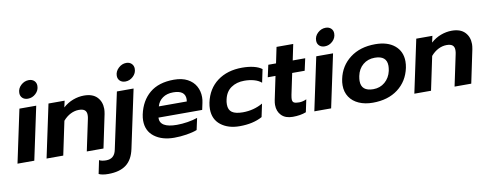

<svg xmlns="http://www.w3.org/2000/svg" viewBox="-73 -1098 4360 1711"><g transform="rotate(-10 2106.5 -242.5)"><path d="M134 -617Q134 -658 165.5 -687Q197 -716 237 -716Q267 -716 285.5 -698.5Q304 -681 304 -653Q304 -612 273 -583Q242 -554 202 -554Q171 -554 152.5 -571.5Q134 -589 134 -617ZM111 -480H263L161 0H9Z M374 -480H520L507 -421Q548 -458 597.5 -476.5Q647 -495 697 -495Q775 -495 815 -453.5Q855 -412 855 -347Q855 -328 850 -301L787 0H636L696 -284Q700 -301 700 -319Q700 -349 683 -363Q666 -377 630 -377Q592 -377 555 -358.5Q518 -340 487 -304L423 0H272Z M1016 -617Q1016 -656 1047.5 -686Q1079 -716 1119 -716Q1148 -716 1166.5 -698Q1185 -680 1185 -652Q1185 -612 1154 -583Q1123 -554 1084 -554Q1053 -554 1034.5 -571.5Q1016 -589 1016 -617ZM705 216 730 95Q753 108 793 108Q868 108 884 29L993 -480H1144L1032 46Q1012 142 953 186.5Q894 231 791 231Q735 231 705 216Z M1178 -183Q1178 -208 1184 -238Q1210 -359 1291.5 -427Q1373 -495 1511 -495Q1584 -495 1633.5 -468.5Q1683 -442 1707.5 -397.5Q1732 -353 1732 -299Q1732 -273 1726 -247L1713 -186H1317Q1313 -94 1469 -94Q1515 -94 1566 -102Q1617 -110 1656 -124L1633 -18Q1595 -3 1538 6Q1481 15 1426 15Q1316 15 1247 -37Q1178 -89 1178 -183ZM1591 -284Q1593 -298 1593 -305Q1593 -385 1485 -385Q1428 -385 1389.5 -358Q1351 -331 1338 -284Z M1782 -181Q1782 -209 1788 -239Q1814 -361 1904 -428Q1994 -495 2128 -495Q2185 -495 2231 -484Q2277 -473 2306 -451L2281 -332Q2254 -355 2214 -366Q2174 -377 2127 -377Q2057 -377 2007.5 -343Q1958 -309 1943 -239Q1938 -219 1938 -195Q1938 -146 1969.5 -124Q2001 -102 2067 -102Q2165 -102 2248 -149L2223 -31Q2140 15 2018 15Q1914 15 1848 -36.5Q1782 -88 1782 -181Z M2360 -117Q2360 -136 2365 -161L2409 -371H2339L2363 -480H2433L2463 -624H2614L2584 -480H2697L2673 -371H2560L2520 -181Q2515 -154 2515 -142Q2515 -119 2528.5 -110.5Q2542 -102 2576 -102Q2608 -102 2643 -118L2619 -5Q2568 15 2498 15Q2432 15 2396 -21.5Q2360 -58 2360 -117Z M2820 -617Q2820 -658 2851.5 -687Q2883 -716 2923 -716Q2953 -716 2971.5 -698.5Q2990 -681 2990 -653Q2990 -612 2959 -583Q2928 -554 2888 -554Q2857 -554 2838.5 -571.5Q2820 -589 2820 -617ZM2797 -480H2949L2847 0H2695Z M2983 -184Q2983 -212 2989 -240Q3013 -356 3104 -425.5Q3195 -495 3332 -495Q3444 -495 3508 -441.5Q3572 -388 3572 -297Q3572 -270 3566 -240Q3541 -122 3451 -53.5Q3361 15 3223 15Q3152 15 3097.5 -9Q3043 -33 3013 -78Q2983 -123 2983 -184ZM3411 -240Q3416 -267 3416 -285Q3416 -377 3307 -377Q3245 -377 3201 -340.5Q3157 -304 3144 -240Q3139 -213 3139 -196Q3139 -103 3248 -103Q3309 -103 3353 -140.5Q3397 -178 3411 -240Z M3702 -480H3848L3835 -421Q3876 -458 3925.5 -476.5Q3975 -495 4025 -495Q4103 -495 4143 -453.5Q4183 -412 4183 -347Q4183 -328 4178 -301L4115 0H3964L4024 -284Q4028 -301 4028 -319Q4028 -349 4011 -363Q3994 -377 3958 -377Q3920 -377 3883 -358.5Q3846 -340 3815 -304L3751 0H3600Z"/></g></svg>

Font: Prompt Semibold
Style: Italic
Weight: 600
Italic angle: -12°
Designer: Katatrad Team
Foundry: CadsonDemak
Version: Version 1.000